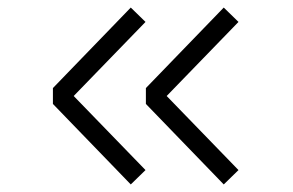

<svg xmlns="http://www.w3.org/2000/svg" viewBox="-20 -524 776 508"><path d="M366 -36ZM421 -270 611 -74 572 -36 366 -249V-291L572 -504L611 -466ZM175 -270 365 -74 326 -36 120 -249V-291L326 -504L365 -466Z"/></svg>

Font: Biryani ExtraLight
Style: Regular
Weight: 275
Designer: Dan Reynolds and Mathieu Reguer
Foundry: Dan Reynolds and Mathieu Reguer
Version: Version 1.004; ttfautohint (v1.1) -l 5 -r 5 -G 72 -x 0 -D la